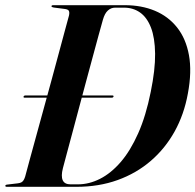

<svg xmlns="http://www.w3.org/2000/svg" viewBox="-32 -720 753 740"><path d="M58.5 -347.5Q59.5 -349.5 61.2 -350.8Q63 -352 65 -352H402Q404 -352 405 -350.8Q406 -349.5 405.5 -347.5Q405 -346 403.2 -344.8Q401.5 -343.5 399.5 -343.5H62.5Q60.5 -343.5 59.2 -344.8Q58 -346 58.5 -347.5ZM-11.5 -3.5Q-11.5 -5.5 -10 -6.8Q-8.5 -8 -5 -8.5L37 -13.5Q45.5 -14.5 50.8 -17.5Q56 -20.5 59.2 -26Q62.5 -31.5 65 -39.5Q72 -66 83.2 -107Q94.5 -148 108.2 -198.2Q122 -248.5 137 -303.2Q152 -358 166.8 -412Q181.5 -466 194.5 -514.5Q207.5 -563 217.8 -601Q228 -639 234 -660.5Q236.5 -673 233.2 -678.5Q230 -684 217.5 -685.5L175 -691Q170 -692 168.2 -693Q166.5 -694 166.5 -696Q166.5 -698 168.2 -699Q170 -700 173 -700H449.5Q513.5 -700 565 -678.5Q616.5 -657 650.5 -614.2Q684.5 -571.5 696.2 -507.8Q708 -444 692 -359Q677.5 -279 641 -213.2Q604.5 -147.5 549 -99.8Q493.5 -52 421.2 -26Q349 0 262.5 0H-5.5Q-9 0 -10.2 -1Q-11.5 -2 -11.5 -3.5ZM268 -9.5Q311.5 -9.5 353.5 -30.8Q395.5 -52 433 -95.2Q470.5 -138.5 500.5 -206Q530.5 -273.5 549 -366Q566.5 -451.5 565.8 -513Q565 -574.5 549.8 -613.8Q534.5 -653 507.8 -671.8Q481 -690.5 446 -690.5H411.5Q396 -690.5 383.8 -679.5Q371.5 -668.5 364.5 -643.5Q357.5 -618.5 347.2 -581.2Q337 -544 324.8 -498.5Q312.5 -453 299.2 -403.8Q286 -354.5 272.8 -305.2Q259.5 -256 247.8 -211.5Q236 -167 226.2 -131Q216.5 -95 210.5 -72Q202.5 -41 209.8 -25.2Q217 -9.5 240 -9.5Z"/></svg>

Font: Fraunces 120pt SemiBold
Style: Italic
Weight: 600
Italic angle: -16°
Version: Version 1.000;[b76b70a41]